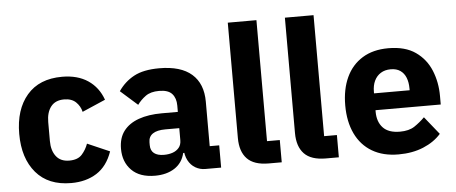

<svg xmlns="http://www.w3.org/2000/svg" viewBox="-50 -858 2346 988"><g transform="rotate(-5 1123.0 -364.0)"><path d="M281 12Q163 12 99.5 -62.5Q36 -137 36 -263Q36 -389 99.5 -463Q163 -537 281 -537Q361 -537 414.5 -501Q468 -465 491 -400L371 -348Q364 -378 342 -399Q320 -420 281 -420Q236 -420 213 -390.5Q190 -361 190 -311V-213Q190 -164 213 -134Q236 -104 281 -104Q325 -104 346.5 -128Q368 -152 379 -183L494 -133Q468 -58 413 -23Q358 12 281 12Z M1056 0H974Q947 0 923.5 -13.5Q900 -27 886 -53.5Q872 -80 872 -117V-130L904 -92H868Q856 -41 815 -14.5Q774 12 714 12Q635 12 593 -30.5Q551 -73 551 -141Q551 -197 578.5 -233Q606 -269 656.5 -287Q707 -305 776 -305H859V-338Q859 -376 839 -398.5Q819 -421 772 -421Q728 -421 702 -402Q676 -383 659 -359L571 -437Q603 -484 652 -510.5Q701 -537 783 -537Q894 -537 950.5 -487.5Q1007 -438 1007 -345V-115H1056ZM859 -221H787Q744 -221 722 -206Q700 -191 700 -162V-147Q700 -119 718 -105Q736 -91 769 -91Q794 -91 814 -98Q834 -105 846.5 -120Q859 -135 859 -159Z M1369 0H1302Q1226 0 1190.5 -37Q1155 -74 1155 -144V-740H1303V-115H1369Z M1664 0H1597Q1521 0 1485.5 -37Q1450 -74 1450 -144V-740H1598V-115H1664Z M1972 12Q1892 12 1835.5 -21.5Q1779 -55 1749.5 -117Q1720 -179 1720 -263Q1720 -346 1748.5 -407.5Q1777 -469 1832 -503Q1887 -537 1966 -537Q2053 -537 2106.5 -499.5Q2160 -462 2185 -401Q2210 -340 2210 -269V-225H1873V-217Q1873 -165 1901.5 -134.5Q1930 -104 1989 -104Q2036 -104 2064.5 -123Q2093 -142 2118 -167L2192 -75Q2157 -35 2100.5 -11.5Q2044 12 1972 12ZM1969 -428Q1939 -428 1917.5 -414.5Q1896 -401 1884.5 -377Q1873 -353 1873 -320V-312H2057V-321Q2057 -353 2047.5 -377Q2038 -401 2018.5 -414.5Q1999 -428 1969 -428Z"/></g></svg>

Font: IBM Plex Sans Var
Style: Regular
Weight: 400
Designer: Mike Abbink, Paul van der Laan, Pieter van Rosmalen
Foundry: Bold Monday
Version: Version 3.000